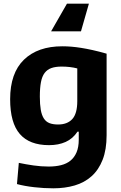

<svg xmlns="http://www.w3.org/2000/svg" viewBox="-20 -801 654 1041"><path d="M462 -781 419 -631H257L343 -781ZM269 220Q218 220 165.5 214Q113 208 72 197L82 82Q120 90 161.5 96Q203 102 244 102Q281 102 311 94.5Q341 87 362 70Q383 53 395 25Q407 -3 407 -44V-87H400Q375 -49 336 -31.5Q297 -14 246 -14Q140 -14 87.5 -74.5Q35 -135 35 -263Q35 -405 110 -477.5Q185 -550 318 -550Q342 -550 366.5 -548Q391 -546 419.5 -541.5Q448 -537 482 -529.5Q516 -522 558 -510V-68Q558 10 536.5 65Q515 120 476.5 154.5Q438 189 385 204.5Q332 220 269 220ZM295 -126Q345 -126 372 -155.5Q399 -185 399 -253V-430Q380 -435 358.5 -437.5Q337 -440 314 -440Q281 -440 258.5 -432Q236 -424 222 -405.5Q208 -387 202 -355.5Q196 -324 196 -277Q196 -235 201 -206Q206 -177 217.5 -159Q229 -141 248 -133.5Q267 -126 295 -126Z"/></svg>

Font: Encode Sans Narrow
Style: Bold
Weight: 700
Designer: Pablo Impallari, Andres Torresi
Foundry: Pablo Impallari, Andres Torresi
Version: Version 1.000; ttfautohint (v1.00) -l 8 -r 50 -G 200 -x 14 -